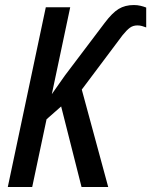

<svg xmlns="http://www.w3.org/2000/svg" viewBox="-20 -743 601 763"><path d="M11 0 162 -714H259L186 -369L238 -443L396 -652Q426 -692 451.5 -707.5Q477 -723 512 -723Q526 -723 538.5 -720Q551 -717 561 -713V-634Q553 -637 544.5 -639.5Q536 -642 526 -642Q509 -642 496.5 -633Q484 -624 467 -603L305 -387L410 0H304L223 -320L165 -269L108 0Z"/></svg>

Font: Noto Sans Condensed Medium
Style: Italic
Weight: 500
Width: 3
Italic angle: -12°
Designer: Monotype Design Team
Foundry: Monotype Imaging Inc.
Version: Version 2.013; ttfautohint (v1.8.4.7-5d5b)